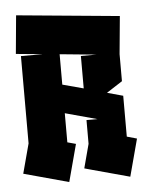

<svg xmlns="http://www.w3.org/2000/svg" viewBox="-50 -707 584 749"><g transform="rotate(-5 242.0 -333.0)"><path d="M191 0 15 -48 46 -164V-506H131L27 -516L41 -666L444 -628L430 -480V-374L368 -334L430 -317V-157L469 -146L430 0L279 -41L254 -48L279 -142V-235H322L197 -269V-155L230 -146ZM279 -486H340L197 -500V-381L279 -359Z"/></g></svg>

Font: Blaka
Style: Regular
Weight: 400
Designer: Mohamed Gaber
Foundry: Kief Type Foundry
Version: Version 1.003; ttfautohint (v1.8.4.7-5d5b)